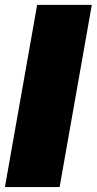

<svg xmlns="http://www.w3.org/2000/svg" viewBox="-20 -760 393 780"><path d="M0 0 130.9 -740.2H353L222.2 0Z"/></svg>

Font: SVN-Poppins Black
Style: Italic
Weight: 900
Italic angle: -10°
Designer: Ninad Kale (Devanagari), Jonny Pinhorn (Latin)
Foundry: Indian Type Foundry
Version: Version 3.002 2017